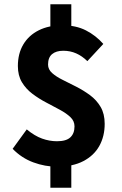

<svg xmlns="http://www.w3.org/2000/svg" viewBox="-20 -765 568 895"><path d="M245.6 12Q190.1 12 135.4 -8.1Q80.8 -28.2 38.9 -71.3L104.7 -161.8Q141.6 -131.3 176.1 -119Q210.6 -106.6 245.6 -106.6Q288.6 -106.6 307.9 -124.7Q327.3 -142.8 327.3 -175.8Q327.3 -200.8 308.3 -218.9Q289.4 -236.9 259.2 -253.2Q229 -269.6 195.3 -287.2Q161.6 -304.8 131.4 -327.5Q101.2 -350.2 82.2 -381.6Q63.3 -413 63.3 -457.2Q63.3 -515.2 88.7 -557.9Q114.2 -600.6 160.8 -623.8Q207.4 -647.1 270.4 -647.1Q334.3 -647.1 380.6 -623.3Q426.9 -599.6 461.6 -560.2L387.2 -480Q362.7 -504 335 -516.2Q307.3 -528.4 275 -528.4Q241.6 -528.4 222.8 -512.7Q204 -497 204 -464.1Q204 -441.4 223 -424.5Q241.9 -407.6 272.1 -392.7Q302.3 -377.8 336 -360.6Q369.7 -343.4 399.9 -321.1Q430.1 -298.7 449.1 -266.5Q468 -234.2 468 -187.7Q468 -129.7 443 -84.7Q417.9 -39.7 368.4 -13.9Q318.8 12 245.6 12ZM214.8 110V-48H312.4V110ZM214.8 -601V-745.1H312.4V-601Z"/></svg>

Font: Source Sans Variable
Style: Regular
Weight: 200
Designer: Paul D. Hunt
Foundry: Adobe Systems Incorporated
Version: Version 3.006;hotconv 1.0.111;makeotfexe 2.5.65597